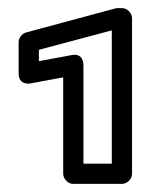

<svg xmlns="http://www.w3.org/2000/svg" viewBox="-20 -755 392 474"><path d="M256 -351H186V-594C186 -601 184 -624 157 -619L76 -604V-632L256 -680ZM281 -301C292 -301 306 -311 306 -326V-710C306 -721 296 -735 281 -735H271C269 -735 266 -735 264 -734L45 -675C36 -673 26 -663 26 -651V-574C26 -547 48 -548 55 -549L136 -564V-326C136 -315 146 -301 161 -301Z"/></svg>

Font: Asimov
Style: XWidOu
Weight: 500
Designer: Google
Version: Version 2.000980; 2014